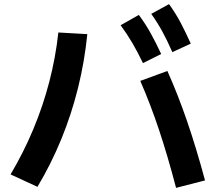

<svg xmlns="http://www.w3.org/2000/svg" viewBox="-20 -875 1040 928"><path d="M671 -570Q645 -624 619.5 -667.5Q594 -711 563 -753L651 -803Q683 -760 708.5 -714Q734 -668 759 -614ZM813 -623Q789 -678 765 -722Q741 -766 711 -808L797 -855Q829 -811 853.5 -764.5Q878 -718 902 -664ZM831 33Q791 -120 749 -246Q707 -372 658 -484L789 -532Q840 -418 884 -290Q928 -162 971 -3ZM31 -32Q94 -138 141 -250.5Q188 -363 218.5 -480.5Q249 -598 262 -718L402 -710Q389 -579 357.5 -451.5Q326 -324 276.5 -203Q227 -82 161 28Z"/></svg>

Font: M PLUS 2 Thin
Style: Bold
Weight: 700
Version: Version 1.001